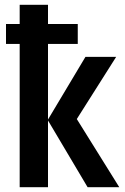

<svg xmlns="http://www.w3.org/2000/svg" viewBox="-20 -780 520 800"><path d="M180 -760V-680H304V-597H180V-282L336 -543H464L300 -284L477 0H345L180 -278V0H62V-597H5V-680H62V-760Z"/></svg>

Font: Avrile Sans Condensed SemiBold
Style: Regular
Weight: 600
Width: 3
Designer: Monotype Design Team
Foundry: Monotype Imaging Inc.
Version: Version 2.001;September 10, 2019;FontCreator 11.5.0.2425 64-